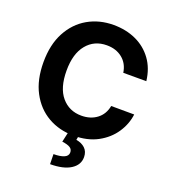

<svg xmlns="http://www.w3.org/2000/svg" viewBox="-168 -862 1089 1218"><g transform="rotate(20 376.0 -253.0)"><path d="M704.9 -472.7H549.4Q540.5 -532.7 498.2 -566.9Q456 -601.2 392.8 -601.2Q308.2 -601.2 257.3 -539.2Q206.3 -477.3 206.3 -363.6Q206.3 -247.2 257.6 -186.6Q308.9 -126.1 391.7 -126.1Q453.1 -126.1 495.7 -158.2Q538.4 -190.3 549.4 -248.6L704.9 -247.9Q696.7 -181.1 657.3 -122.2Q617.9 -63.2 550.2 -26.6Q482.6 9.9 389.2 9.9Q291.9 9.9 215.4 -34.1Q138.8 -78.1 94.6 -161.6Q50.4 -245 50.4 -363.6Q50.4 -482.6 95.2 -566.1Q139.9 -649.5 216.6 -693.4Q293.3 -737.2 389.2 -737.2Q473.4 -737.2 541 -706.1Q608.7 -675.1 651.8 -615.9Q695 -556.8 704.9 -472.7ZM351.2 -2.1H420.8L415.1 28.8Q451.7 34.4 475 56.1Q498.2 77.8 498.6 115.1Q498.9 168 449.6 199.4Q400.2 230.8 311.1 230.8L309.7 163.4Q354.4 163.4 380 152.5Q405.5 141.7 406.2 119Q407 96.9 389.6 85.8Q372.2 74.6 335.2 70Z"/></g></svg>

Font: Inter UI
Style: Bold
Weight: 700
Designer: Rasmus Andersson
Foundry: rsms
Version: 3.2;8d6f07862